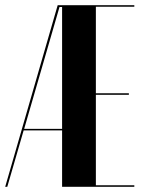

<svg xmlns="http://www.w3.org/2000/svg" viewBox="-50 -719 560 739"><path d="M467 -699V-693H319V-360H446V-354H319V-6H467V0H189V-217H41L-22 0H-30L172 -699ZM43 -223H189V-692H179Z"/></svg>

Font: Moniqa Black Display
Style: Regular
Weight: 900
Designer: Rajesh Rajput
Foundry: Rajesh Rajput
Version: Version 1.000